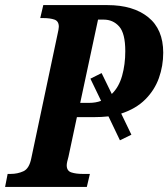

<svg xmlns="http://www.w3.org/2000/svg" viewBox="-40 -734 661 754"><path d="M-20 0 -10 -51H2Q29 -51 52 -61.5Q75 -72 83 -113L185 -595Q191 -621 191 -629Q191 -651 174 -657Q157 -663 130 -663H118L130 -714H382Q483 -714 542 -666.5Q601 -619 601 -527Q601 -475 584 -427.5Q567 -380 530.5 -343.5Q494 -307 436 -288L476 -205L431 -183L386 -277Q359 -274 329 -274H262L229 -119Q226 -109 224 -99.5Q222 -90 222 -85Q222 -63 240 -57Q258 -51 285 -51H313L301 0ZM310 -330Q336 -330 357 -338L315 -425L359 -447L399 -365Q427 -392 439.5 -436.5Q452 -481 452 -533Q452 -603 428 -630Q404 -657 367 -657H345L275 -330Z"/></svg>

Font: Noto Serif Condensed
Style: Bold Italic
Weight: 700
Width: 3
Italic angle: -12°
Designer: Monotype Design Team
Foundry: Monotype Imaging Inc.
Version: Version 2.014